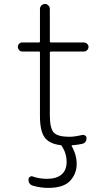

<svg xmlns="http://www.w3.org/2000/svg" viewBox="-20 -710 540 950"><path d="M89.8 -455.1Q81.1 -455.1 74.7 -461.9Q68.4 -468.8 68.4 -478Q68.4 -487.3 74.7 -493.7Q81.1 -500 89.8 -500H172.9Q177.7 -500 177.7 -504.9V-665Q177.7 -675.8 185.1 -683.1Q192.4 -690.4 202.1 -690.4Q211.9 -690.4 219.2 -683.1Q226.6 -675.8 226.6 -665V-504.9Q226.6 -500 232.4 -500H394.5Q403.3 -500 410.6 -493.7Q418 -487.3 418 -478Q418 -468.8 411.1 -461.9Q404.3 -455.1 394.5 -455.1H232.4Q227.5 -455.1 226.6 -451.2V-139.6Q226.6 -75.2 246.1 -54.2Q265.6 -33.2 323.2 -33.2Q348.6 -33.2 385.7 -42Q393.6 -43.9 400.9 -39.6Q408.2 -35.2 408.2 -27.3Q408.2 -2.9 385.7 2Q364.3 6.8 336.9 8.8Q335.9 8.8 335 10.3Q334 11.7 335 13.7Q359.4 55.7 359.4 101.6Q359.4 149.4 327.1 184.6Q294.9 219.7 217.8 219.7Q181.6 219.7 143.6 209Q120.1 202.1 121.1 177.7Q121.1 169.9 127.9 165Q134.8 160.2 141.6 163.1Q174.8 174.8 212.9 174.8Q259.8 174.8 284.7 153.3Q309.6 131.8 309.6 91.8Q309.6 48.8 286.1 12.7Q283.2 7.8 277.3 7.8Q222.7 1 200.2 -31.2Q177.7 -63.5 177.7 -134.8V-451.2Q177.7 -455.1 172.9 -455.1Z"/></svg>

Font: Rounded-L Mgen+ 1m light
Style: Regular
Weight: 200
Designer: [Source Han Sans]
Ryoko NISHIZUKA  (kana & ideographs); Paul D. Hunt (Latin, Greek & Cyrillic); Wenlong ZHANG  (bopomofo
Version: Version 1.059.20150602